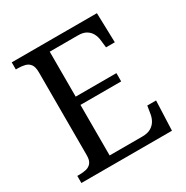

<svg xmlns="http://www.w3.org/2000/svg" viewBox="-164 -849 951 984"><g transform="rotate(-30 311.5 -357.0)"><path d="M38 0V-42H51Q73 -42 91.5 -46.5Q110 -51 121.5 -65.5Q133 -80 133 -109V-600Q133 -632 122 -647Q111 -662 92.5 -667Q74 -672 51 -672H38V-714H542L547 -539H495L490 -582Q488 -604 478.5 -622.5Q469 -641 450.5 -652.5Q432 -664 402 -664H234V-398H475V-349H234V-50H427Q459 -50 478.5 -61.5Q498 -73 508.5 -91.5Q519 -110 522 -132L529 -175H581L574 0Z"/></g></svg>

Font: Noto Serif Georgian
Style: Regular
Weight: 400
Designer: Monotype Design Team, Akaki Razmadze
Foundry: Google LLC
Version: Version 2.002